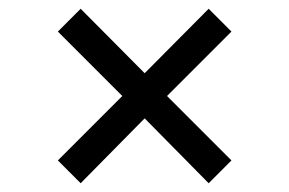

<svg xmlns="http://www.w3.org/2000/svg" viewBox="-20 -569 660 438"><path d="M164 -151 112 -203 259 -350 112 -497 164 -549 310 -402 456 -549 508 -497 361 -350 508 -203 456 -151 310 -299Z"/></svg>

Font: Space Grotesk Light
Style: Regular
Weight: 400
Version: Version 2.000